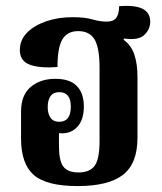

<svg xmlns="http://www.w3.org/2000/svg" viewBox="-20 -617 548 648"><path d="M242 11Q137 11 94 -26.5Q51 -64 51 -150V-240Q51 -296 83.5 -323.5Q116 -351 167 -351Q216 -351 239.5 -326.5Q263 -302 263 -258Q263 -214 242.5 -190.5Q222 -167 189 -167Q184 -167 179 -168V-124Q179 -74 194 -54.5Q209 -35 245 -35Q283 -35 299.5 -57.5Q316 -80 316 -141V-388Q316 -456 299 -484Q282 -512 244 -512Q207 -512 190.5 -484Q174 -456 174 -391Q115 -386 81 -398.5Q47 -411 47 -448Q47 -482 71 -506.5Q95 -531 135.5 -545Q176 -559 225 -559Q266 -559 292 -551.5Q318 -544 340 -544Q363 -544 372.5 -557Q382 -570 382 -596Q487 -605 487 -544Q487 -518 467 -499Q447 -480 399 -487L397 -483Q423 -464 433.5 -432.5Q444 -401 444 -357V-152Q444 -65 395 -27Q346 11 242 11ZM180 -206Q219 -206 219 -257Q219 -306 180 -306Q160 -306 150.5 -292.5Q141 -279 141 -256Q141 -233 150.5 -219.5Q160 -206 180 -206Z"/></svg>

Font: Noto Serif Thai ExtraCondensed
Style: Bold
Weight: 700
Width: 2
Designer: Monotype Design Team
Foundry: Monotype Imaging Inc.
Version: Version 2.002; ttfautohint (v1.8.4.7-5d5b)